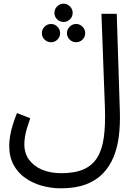

<svg xmlns="http://www.w3.org/2000/svg" viewBox="-20 -789 735 1041"><path d="M30 1Q30 -23 34.5 -50.5Q39 -78 48.5 -109.5Q58 -141 72 -176L144 -148Q134 -120 126.5 -95Q119 -70 115.5 -48Q112 -26 112 -6Q112 42 137.5 77Q163 112 208 131Q253 150 313 150Q386 150 433.5 129Q481 108 507.5 65Q534 22 543 -44.5Q552 -111 549 -201L530 -714H613L630 -180Q632 -113 624.5 -51.5Q617 10 596 61.5Q575 113 538 151.5Q501 190 445 211Q389 232 310 232Q257 232 207 218Q157 204 117 176Q77 148 53.5 104.5Q30 61 30 1ZM325 -670Q304 -670 289.5 -684.5Q275 -699 275 -719Q275 -739 289.5 -754Q304 -769 325 -769Q345 -769 359.5 -754Q374 -739 374 -719Q374 -699 359.5 -684.5Q345 -670 325 -670ZM257 -560Q236 -560 221.5 -574.5Q207 -589 207 -609Q207 -629 221.5 -644Q236 -659 257 -659Q277 -659 291.5 -644Q306 -629 306 -609Q306 -589 291.5 -574.5Q277 -560 257 -560ZM393 -560Q372 -560 357.5 -574.5Q343 -589 343 -609Q343 -629 357.5 -644Q372 -659 393 -659Q413 -659 427.5 -644Q442 -629 442 -609Q442 -589 427.5 -574.5Q413 -560 393 -560Z"/></svg>

Font: Farlight84_Sys_V01
Style: Regular
Weight: 400
Designer: Ryoko NISHIZUKA  (kana, bopomofo & ideographs); Paul D. Hunt (Latin, Greek & Cyrillic); Sandoll Communications , Soo-you
Foundry: Adobe
Version: Version 2.004;October 29, 2024;FontCreator 14.0.0.2814 64-bi